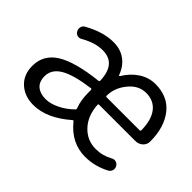

<svg xmlns="http://www.w3.org/2000/svg" viewBox="-101 -812 1079 1079"><g transform="rotate(45 438.5 -272.5)"><path d="M224.6 12.7Q155.3 12.7 110.4 -28.3Q65.4 -69.3 65.4 -139.6Q65.4 -227.5 142.6 -275.9Q219.7 -324.2 387.7 -342.8Q395.5 -343.8 394.5 -351.6Q389.6 -481.4 283.2 -481.4Q223.6 -481.4 155.3 -442.4Q142.6 -434.6 128.4 -438Q114.3 -441.4 107.4 -454.1Q99.6 -467.8 103 -482.4Q106.4 -497.1 120.1 -504.9Q212.9 -556.6 293.9 -556.6Q350.6 -556.6 389.6 -527.8Q428.7 -499 447.3 -447.3Q448.2 -445.3 450.2 -444.8Q452.1 -444.3 454.1 -446.3Q485.4 -498 530.3 -527.3Q575.2 -556.6 627.9 -556.6Q725.6 -556.6 779.3 -490.2Q835 -420.9 835 -306.6Q835 -283.2 817.4 -266.6Q798.8 -250 773.4 -250H486.3Q478.5 -250 479.5 -243.2Q484.4 -161.1 531.7 -110.8Q579.1 -60.5 648.4 -60.5Q701.2 -60.5 749 -86.9Q761.7 -94.7 775.9 -90.8Q790 -86.9 796.9 -74.2Q804.7 -61.5 800.8 -46.9Q796.9 -32.2 783.2 -24.4Q712.9 12.7 636.7 12.7Q526.4 12.7 450.2 -82Q446.3 -87.9 440.4 -83Q331.1 12.7 224.6 12.7ZM250 -59.6Q287.1 -59.6 330.6 -80.6Q374 -101.6 410.2 -137.7Q415 -142.6 412.1 -149.4Q394.5 -193.4 394.5 -255.9V-276.4Q393.6 -284.2 386.7 -283.2Q263.7 -266.6 209.5 -233.9Q155.3 -201.2 155.3 -147.5Q155.3 -102.5 181.2 -81.1Q207 -59.6 250 -59.6ZM479.5 -315.4Q479.5 -309.6 486.3 -309.6H748Q754.9 -309.6 754.9 -317.4Q754.9 -317.4 754.9 -317.4Q753.9 -398.4 720.2 -441.4Q686.5 -484.4 626 -484.4Q570.3 -484.4 529.3 -438.5Q479.5 -382.8 479.5 -315.4Z"/></g></svg>

Font: Gen Jyuu Gothic Regular
Style: Regular
Weight: 400
Designer: [Source Han Sans]
Ryoko NISHIZUKA  (kana & ideographs); Paul D. Hunt (Latin, Greek & Cyrillic); Wenlong ZHANG  (bopomofo
Version: Version 1.002.20150607